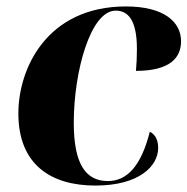

<svg xmlns="http://www.w3.org/2000/svg" viewBox="-20 -566 582 596"><path d="M276 10C413 10 471 -51 471 -107C471 -136 458 -151 445 -157C418 -50 374 -4 315 -4C247 -4 209 -55 209 -185C209 -344 261 -533 339 -533C378 -533 405 -503 405 -414C405 -388 404 -368 402 -346C507 -346 542 -386 542 -438C542 -498 489 -546 371 -546C126 -546 37 -354 37 -214C37 -55 138 10 276 10Z"/></svg>

Font: Noto Serif Display ExtraBold
Style: Italic
Weight: 800
Italic angle: -12°
Designer: Monotype Design Team
Foundry: Monotype Imaging Inc.
Version: Version 2.009